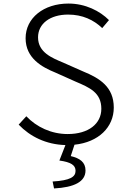

<svg xmlns="http://www.w3.org/2000/svg" viewBox="-20 -802 740 1080"><path d="M620 -197C620 -313 541 -362 448 -400L335 -450C273 -476 194 -507 194 -592C194 -669 262 -720 363 -720C444 -720 507 -690 555 -644L593 -689C542 -740 461 -782 365 -782C226 -782 124 -701 124 -587C124 -474 217 -424 291 -394L405 -343C485 -309 550 -281 550 -190C550 -106 478 -48 361 -48C269 -48 186 -87 128 -148L85 -101C149 -34 239 11 348 14L314 101C379 110 405 127 405 159C405 193 375 213 276 219L284 258C398 252 461 220 461 157C461 110 429 88 378 76L399 12C535 -2 620 -87 620 -197Z"/></svg>

Font: Kawkab Mono Light
Style: Regular
Weight: 300
Monospace: yes
Designer: Abdullah Arif
Foundry: Abdullah Arif
Version: Version 1.000;PS 000.500;hotconv 1.0.88;makeotf.lib2.5.64775